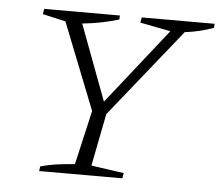

<svg xmlns="http://www.w3.org/2000/svg" viewBox="-43 -566 708 614"><g transform="rotate(5 311.0 -259.0)"><path d="M104 0 106 -15Q135 -23 162 -26.5Q189 -30 216 -32L256 -206L146 -484L72 -501L75 -518H318L317 -505Q261 -488 200 -482L291 -239L483 -482L385 -501L388 -518H622L621 -505Q578 -489 529 -483L302 -200L269 -32L374 -17L371 0Z"/></g></svg>

Font: Piazzolla SC ExtraLight
Style: Italic
Weight: 200
Italic angle: -11.3°
Designer: Juan Pablo del Peral
Foundry: Huerta Tipografica
Version: Version 1.330